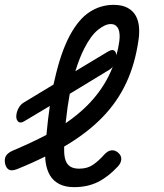

<svg xmlns="http://www.w3.org/2000/svg" viewBox="-56 -760 676 790"><path d="M47 -263Q27 -250 17.5 -261Q8 -272 12 -291Q14 -304 21.5 -317Q29 -330 40 -337L164 -412Q167 -423 169 -433Q194 -544 230.5 -612.5Q267 -681 312.5 -710.5Q358 -740 411 -740Q447 -740 469.5 -727.5Q492 -715 503 -694.5Q514 -674 516 -648Q518 -622 514 -596Q500 -497 463.5 -419Q427 -341 366 -278Q305 -215 218 -163L208 -157V-141Q208 -116 214 -99.5Q220 -83 233.5 -74.5Q247 -66 270 -66Q304 -66 327.5 -82.5Q351 -99 373 -124Q388 -140 402.5 -141.5Q417 -143 430 -132Q444 -120 443 -104.5Q442 -89 429 -75Q389 -32 346.5 -11Q304 10 249 10Q213 10 188.5 -2.5Q164 -15 150.5 -37Q137 -59 132 -91Q130 -103 130 -116Q76 -89 14 -64Q-7 -56 -18.5 -61.5Q-30 -67 -35 -86Q-39 -106 -31.5 -118.5Q-24 -131 -4 -140Q72 -172 135 -205Q141 -269 149 -324ZM254 -467 387 -547Q408 -560 417 -549Q422 -543 423 -533Q431 -561 435 -591Q437 -606 436 -619Q435 -632 431 -641Q427 -650 419.5 -655.5Q412 -661 399 -661Q377 -661 347.5 -637.5Q318 -614 291 -561Q271 -522 254 -467ZM214 -253Q264 -287 303 -326Q357 -380 390 -445Q400 -465 408 -485Q402 -478 394 -473L231 -374Q221 -320 214 -253Z"/></svg>

Font: Maple Mono Light
Style: Italic
Weight: 300
Italic angle: -10°
Monospace: yes
Designer: subframe7536
Version: Version 7.000